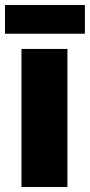

<svg xmlns="http://www.w3.org/2000/svg" viewBox="-34 -749 360 769"><path d="M236 0H52V-553H236ZM306 -729V-614H-14V-729Z"/></svg>

Font: Noto Sans Display SemiCondensed Black
Style: Regular
Weight: 900
Width: 4
Designer: Monotype Design Team
Foundry: Monotype Imaging Inc.
Version: Version 1.900